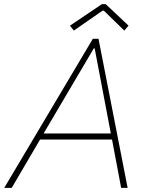

<svg xmlns="http://www.w3.org/2000/svg" viewBox="-41 -907 718 927"><path d="M-20.5 0 407.2 -719.7H434.6L575.2 0H543.9L498 -243.2L496.1 -252L416 -673.8H412.1L165 -254.9L155.3 -238.3L15.6 0ZM138.7 -233.4 145.5 -262.7H517.6L510.7 -233.4ZM315.4 -759.3 296.9 -783.2 451.2 -887.2H469.2L579.6 -783.2L559.1 -759.3L460.4 -855.5H454.1Z"/></svg>

Font: Reddit Sans ExtraLight
Style: Italic
Weight: 250
Italic angle: -11.25°
Designer: Stephen Hutchings
Version: Version 1.013